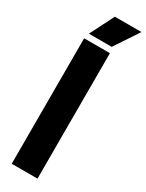

<svg xmlns="http://www.w3.org/2000/svg" viewBox="-256 -1034 817 1071"><g transform="rotate(30 152.0 -499.0)"><path d="M44.5 0V-808H210.5V0ZM54.5 -843.5 132.5 -998H304L201.5 -843.5Z"/></g></svg>

Font: Encode Sans Condensed ExtraBold
Style: Regular
Weight: 800
Width: 3
Designer: Multiple Designers
Foundry: Impallari Type
Version: Version 3.000; ttfautohint (v1.8.3) -l 8 -r 50 -G 200 -x 14 